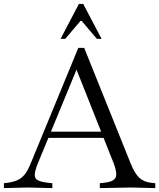

<svg xmlns="http://www.w3.org/2000/svg" viewBox="-35 -960 815 983"><path d="M-15 3V-22L-6 -23Q30 -27 53 -37Q76 -47 92 -67.5Q108 -88 122 -123L366 -715H396L634 -123Q655 -71 678.5 -49.5Q702 -28 740 -24L760 -22V3L636 0L476 3V-22L496 -24Q546 -29 556.5 -50.5Q567 -72 547 -124L345 -633H369L159 -124Q144 -87 143 -66.5Q142 -46 159 -37Q176 -28 213 -24L233 -22V3L106 0ZM208 -254 221 -286H489L501 -254ZM275 -761 369 -940H391L485 -761H461L383 -853H377L299 -761Z"/></svg>

Font: Baskervville
Style: Regular
Weight: 400
Designer: Alexis Faudot, Rémi Forte, Morgane Pierson, Rafael Ribas, Tanguy Vanlaeys, Rosalie Wagner, Thomas Huot-Marchand
Foundry: ANRT
Version: Version 1.100